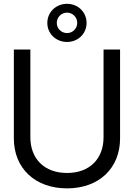

<svg xmlns="http://www.w3.org/2000/svg" viewBox="-20 -991 713 1022"><path d="M336.9 11.7C507.8 11.7 619.1 -96.7 619.1 -253.9V-727.5H531.2V-260.7C531.2 -146.5 458 -70.3 336.9 -70.3C215.3 -70.3 141.6 -146.5 141.6 -260.7V-727.5H53.7V-253.9C53.7 -96.7 165.5 11.7 336.9 11.7ZM231.9 -868.7C231.9 -812 277.8 -767.6 336.9 -767.6C395.5 -767.6 440.9 -812 440.9 -868.7C440.9 -926.3 395.5 -970.7 336.9 -970.7C277.8 -970.7 231.9 -926.3 231.9 -868.7ZM282.2 -868.7C282.2 -898.9 306.2 -923.8 336.9 -923.8C367.2 -923.8 391.1 -898.9 391.1 -869.1C391.1 -839.4 367.2 -814.9 336.9 -814.9C306.2 -814.9 282.2 -839.4 282.2 -868.7Z"/></svg>

Font: Guggenheim Sans Display
Style: Regular
Weight: 400
Designer: Modified by Tom Baber under direction of Pentagram Design 2023
Foundry: rsms
Version: Version 1.001;Glyphs 3.1.2 (3151)